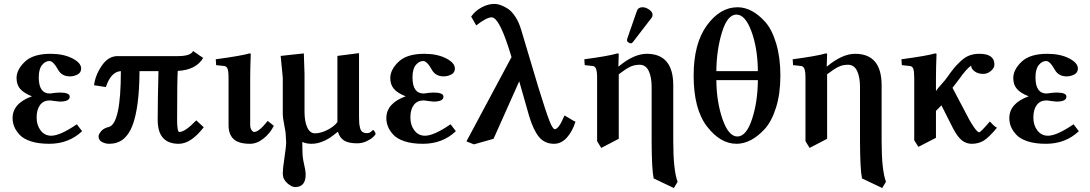

<svg xmlns="http://www.w3.org/2000/svg" viewBox="-20 -718 5536 975"><path d="M166 -121.1Q166 -82 186.5 -55.4Q207 -28.8 240.2 -28.8Q285.2 -28.8 370.1 -86.9L397 -51.8Q329.1 12.2 230 12.2Q174.8 12.2 136.5 -0.5Q98.1 -13.2 79.1 -34.2Q60.1 -55.2 52 -75.7Q43.9 -96.2 43.9 -118.2Q43.9 -193.4 142.1 -229Q101.1 -245.1 82.5 -266.6Q64 -288.1 64 -321.8Q64 -363.8 106 -404.3Q147.9 -444.8 236.8 -444.8Q301.8 -444.8 346.9 -421.9Q392.1 -398.9 392.1 -370.1Q392.1 -349.1 373.5 -339.6Q355 -330.1 335 -330.1Q293.9 -330.1 274.9 -363.8Q251 -407.7 231 -408.2Q210 -408.2 193.4 -387.7Q176.8 -367.2 176.8 -325.2Q176.8 -243.2 232.9 -243.2Q235.8 -244.1 241.2 -244.1Q267.1 -248 284.2 -248Q334 -248 334 -227.1Q334 -202.1 283.2 -202.1Q280.3 -202.1 269.5 -203.6Q258.8 -205.1 255.9 -205.1Q239.7 -208 231.9 -208Q201.2 -208 183.6 -185.1Q166 -162.1 166 -121.1Z M883.8 -433.1H576.7Q530.8 -433.1 497.6 -385.5Q464.4 -337.9 457.5 -285.2L517.6 -275.9Q543.5 -354 593.8 -356.9Q593.8 -89.8 532.7 -73.2Q506.8 -67.4 493.7 -51.8Q480.5 -36.1 480.5 -25.9Q480.5 -5.9 498 3.2Q515.6 12.2 534.7 12.2Q616.7 12.2 652.1 -79.3Q687.5 -170.9 688.5 -356.9H784.7Q780.8 -206.1 780.8 -108.9Q780.8 12.2 887.7 12.2Q949.7 12.2 1014.6 -71.8L976.6 -106.9Q920.4 -47.9 890.6 -47.9Q879.4 -47.9 879.4 -108.9Q879.4 -321.8 882.8 -357.9Q975.6 -362.8 1011.7 -423.8L960.4 -459Q948.7 -433.1 883.8 -433.1Z M1140.6 -320.8Q1140.6 -356 1135.5 -368.9Q1130.4 -381.8 1118.7 -382.8L1077.6 -387.2L1075.7 -417Q1209.5 -435.1 1246.6 -446.8Q1253.4 -446.8 1253.4 -443.8Q1250.5 -371.1 1250.5 -321.3V-83Q1250.5 -67.9 1257.1 -57.9Q1263.7 -47.9 1270.5 -47.9Q1295.4 -47.9 1339.4 -104L1370.6 -79.1Q1351.6 -41 1318.1 -14.4Q1284.7 12.2 1249.5 12.2Q1191.4 12.2 1166 -12Q1140.6 -36.1 1140.6 -83Z M1694.3 -47.9Q1669.4 -27.8 1652.8 -16.8Q1636.2 -5.9 1611.6 3.2Q1586.9 12.2 1561 12.2Q1536.1 12.2 1515.1 2.9Q1515.1 7.8 1515.6 43.5Q1516.1 79.1 1520 96.2Q1532.2 147.9 1532.2 168Q1532.2 231.9 1479 231.9Q1460.9 231.9 1438.5 211.9Q1416 191.9 1416 163.1Q1416 138.2 1423.3 91.8Q1433.1 26.9 1433.1 3.9Q1433.1 -3.9 1431.6 -21.5Q1430.2 -39.1 1430.2 -45.9Q1429.2 -53.7 1422.6 -87.9Q1416 -122.1 1416 -137.2V-323.2L1405.3 -434.1L1522.9 -446.8Q1525.9 -375 1526.4 -342.8V-149.9Q1526.4 -101.1 1540.3 -71Q1554.2 -41 1579.1 -41Q1608.9 -41 1642.6 -58.1Q1676.3 -75.2 1693.4 -98.1V-434.1L1803.2 -448.2V-126Q1803.2 -104 1804.2 -92.5Q1805.2 -81.1 1808.6 -67.6Q1812 -54.2 1820.6 -48.1Q1829.1 -42 1843 -42Q1856.9 -42 1865 -50Q1873 -58.1 1874 -58.1Q1877 -58.1 1882.1 -50.5Q1887.2 -43 1887.2 -38.1Q1887.2 -34.2 1876.2 -23.2Q1865.2 -12.2 1842.3 -1.2Q1819.3 9.8 1793.9 9.8Q1750 9.8 1727.5 -4.2Q1705.1 -18.1 1696.3 -47.9Z M2064 -121.1Q2064 -82 2084.5 -55.4Q2105 -28.8 2138.2 -28.8Q2183.1 -28.8 2268.1 -86.9L2294.9 -51.8Q2227.1 12.2 2127.9 12.2Q2072.8 12.2 2034.4 -0.5Q1996.1 -13.2 1977.1 -34.2Q1958 -55.2 1950 -75.7Q1941.9 -96.2 1941.9 -118.2Q1941.9 -193.4 2040 -229Q1999 -245.1 1980.5 -266.6Q1961.9 -288.1 1961.9 -321.8Q1961.9 -363.8 2003.9 -404.3Q2045.9 -444.8 2134.8 -444.8Q2199.7 -444.8 2244.9 -421.9Q2290 -398.9 2290 -370.1Q2290 -349.1 2271.5 -339.6Q2252.9 -330.1 2232.9 -330.1Q2191.9 -330.1 2172.9 -363.8Q2148.9 -407.7 2128.9 -408.2Q2107.9 -408.2 2091.3 -387.7Q2074.7 -367.2 2074.7 -325.2Q2074.7 -243.2 2130.9 -243.2Q2133.8 -244.1 2139.2 -244.1Q2165 -248 2182.1 -248Q2231.9 -248 2231.9 -227.1Q2231.9 -202.1 2181.2 -202.1Q2178.2 -202.1 2167.5 -203.6Q2156.7 -205.1 2153.8 -205.1Q2137.7 -208 2129.9 -208Q2099.1 -208 2081.5 -185.1Q2064 -162.1 2064 -121.1Z M2893.6 -104 2902.3 -100.1Q2887.2 -51.3 2858.9 -19.5Q2830.6 12.2 2793.5 12.2Q2746.6 12.2 2718 -21.5Q2689.5 -55.2 2667.5 -127L2616.7 -305.2Q2510.7 -67.4 2486.3 -13.2L2386.7 15.1L2348.6 0L2577.6 -428.2L2562.5 -476.1Q2512.7 -629.9 2476.6 -629.9Q2450.7 -629.9 2398.4 -588.9L2372.6 -633.8Q2392.6 -662.6 2425.5 -680.4Q2458.5 -698.2 2490.7 -698.2Q2503.9 -698.2 2519.8 -693.1Q2535.6 -688 2556.2 -675.5Q2576.7 -663.1 2595.7 -635Q2614.7 -606.9 2626.5 -566.9L2715.3 -270Q2752.4 -149.9 2769.5 -106Q2786.6 -62 2797.4 -62Q2817.4 -62 2846.7 -131.8Z M3243.2 -681.2Q3259.3 -681.2 3276.6 -669.2Q3293.9 -657.2 3293.9 -643.1Q3293.9 -634.3 3289.1 -627.9L3195.3 -505.9Q3189.5 -498 3184.1 -498Q3178.2 -498 3171.1 -502.4Q3164.1 -506.8 3164.1 -512.2Q3164.1 -518.1 3165 -521L3214.8 -664.1Q3221.2 -681.2 3243.2 -681.2ZM3122.1 -380.9Q3199.2 -444.8 3264.2 -444.8Q3398.9 -444.8 3398.9 -284.2V0Q3398.9 146 3420.9 205.1L3401.9 236.8L3299.3 188Q3289.6 142.1 3289.1 0V-276.9Q3289.1 -326.7 3274.2 -357.9Q3259.3 -389.2 3228 -389.2Q3200.2 -389.2 3177.7 -377.7Q3155.3 -366.2 3122.1 -340.8V-13.2L3033.2 33.2L3012.2 -1V-320.8Q3012.2 -356 3006.6 -368.9Q3001 -381.8 2990.2 -382.8L2949.2 -387.2L2947.3 -417Q3069.3 -433.1 3115.2 -446.8Q3122.1 -446.8 3122.1 -443.8L3120.1 -380.9Z M3828.6 -311H3617.7Q3618.7 -200.2 3649.2 -112.5Q3679.7 -24.9 3724.6 -24.9Q3769.5 -24.9 3798.6 -112.1Q3827.6 -199.2 3828.6 -311ZM3719.7 -644Q3673.8 -644 3646.2 -554Q3618.7 -463.9 3617.7 -356.9H3828.6Q3827.6 -472.2 3796.1 -558.1Q3764.6 -644 3719.7 -644ZM3502.4 -334Q3502.4 -497.1 3569.6 -589.1Q3636.7 -681.2 3725.6 -681.2Q3761.7 -681.2 3797.1 -662.6Q3832.5 -644 3866.5 -606Q3900.4 -567.9 3921.6 -496.8Q3942.9 -425.8 3942.9 -334Q3942.9 -242.2 3920.7 -171.6Q3898.4 -101.1 3863.5 -63Q3828.6 -24.9 3792.2 -6.3Q3755.9 12.2 3720.7 12.2Q3637.7 12.2 3570.1 -75.9Q3502.4 -164.1 3502.4 -334Z M4180.2 -380.9Q4257.3 -444.8 4322.3 -444.8Q4457 -444.8 4457 -284.2V0Q4457 146 4479 205.1L4460 236.8L4357.4 188Q4347.7 142.1 4347.2 0V-276.9Q4347.2 -326.7 4332.3 -357.9Q4317.4 -389.2 4286.1 -389.2Q4258.3 -389.2 4235.8 -377.7Q4213.4 -366.2 4180.2 -340.8V-13.2L4091.3 33.2L4070.3 -1V-320.8Q4070.3 -356 4064.7 -368.9Q4059.1 -381.8 4048.3 -382.8L4007.3 -387.2L4005.4 -417Q4127.4 -433.1 4173.3 -446.8Q4180.2 -446.8 4180.2 -443.8L4178.2 -380.9Z M4732.9 -321.3V-255.9Q4740.7 -268.1 4760.7 -290Q4780.8 -312 4789.6 -325.2Q4812.5 -357.4 4825.2 -372.8Q4837.9 -388.2 4859.4 -408.2Q4880.9 -428.2 4903.3 -436.5Q4925.8 -444.8 4953.6 -444.8Q5029.8 -444.8 5029.8 -390.1Q5029.8 -373 5012.2 -357.9Q4994.6 -342.8 4972.7 -342.8Q4945.8 -342.8 4928.7 -356Q4911.6 -369.1 4911.6 -384.8Q4886.7 -367.7 4849.6 -314.9L4816.9 -272Q4845.7 -218.8 4901.9 -110.8Q4913.1 -90.8 4923.8 -75Q4934.6 -59.1 4941.7 -52.5Q4948.7 -45.9 4951.7 -45.9Q4959.5 -45.9 5006.8 -101.1Q5034.7 -70.3 5043 -69.8Q5002.9 -21 4976.3 -4.4Q4949.7 12.2 4914.6 12.2Q4887.7 12.2 4865.7 -4.4Q4843.8 -21 4820.8 -64Q4796.9 -110.8 4760.7 -183.1L4732.9 -154.8V-18.1L4643.6 27.8L4622.6 -5.9V-320.8Q4622.6 -356 4617.7 -368.9Q4612.8 -381.8 4600.6 -382.8L4559.6 -387.2L4557.6 -417Q4691.4 -435.1 4728.5 -446.8Q4735.4 -446.8 4735.8 -443.8Q4732.9 -371.1 4732.9 -321.3Z M5227.5 -121.1Q5227.5 -82 5248 -55.4Q5268.6 -28.8 5301.8 -28.8Q5346.7 -28.8 5431.6 -86.9L5458.5 -51.8Q5390.6 12.2 5291.5 12.2Q5236.3 12.2 5198 -0.5Q5159.7 -13.2 5140.6 -34.2Q5121.6 -55.2 5113.5 -75.7Q5105.5 -96.2 5105.5 -118.2Q5105.5 -193.4 5203.6 -229Q5162.6 -245.1 5144 -266.6Q5125.5 -288.1 5125.5 -321.8Q5125.5 -363.8 5167.5 -404.3Q5209.5 -444.8 5298.3 -444.8Q5363.3 -444.8 5408.4 -421.9Q5453.6 -398.9 5453.6 -370.1Q5453.6 -349.1 5435.1 -339.6Q5416.5 -330.1 5396.5 -330.1Q5355.5 -330.1 5336.4 -363.8Q5312.5 -407.7 5292.5 -408.2Q5271.5 -408.2 5254.9 -387.7Q5238.3 -367.2 5238.3 -325.2Q5238.3 -243.2 5294.4 -243.2Q5297.4 -244.1 5302.7 -244.1Q5328.6 -248 5345.7 -248Q5395.5 -248 5395.5 -227.1Q5395.5 -202.1 5344.7 -202.1Q5341.8 -202.1 5331.1 -203.6Q5320.3 -205.1 5317.4 -205.1Q5301.3 -208 5293.5 -208Q5262.7 -208 5245.1 -185.1Q5227.5 -162.1 5227.5 -121.1Z"/></svg>

Font: Linux Libertine
Style: Semibold
Weight: 600
Designer: Philipp H. Poll
Foundry: Philipp H. Poll
Version: Version 5.1.2 ; ttfautohint (v0.9)